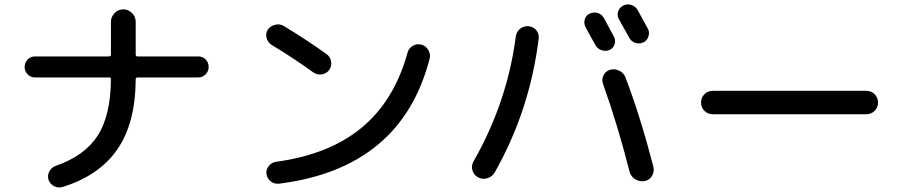

<svg xmlns="http://www.w3.org/2000/svg" viewBox="-20 -817 4040 856"><path d="M135.7 -471.7Q117.2 -471.7 103.5 -485.4Q89.8 -499 89.8 -518.6Q89.8 -537.1 103 -551.3Q116.2 -565.4 135.7 -565.4H465.8Q474.6 -565.4 474.6 -574.2V-719.7Q474.6 -742.2 491.2 -758.8Q507.8 -775.4 529.8 -775.4Q551.8 -775.4 568.4 -758.8Q585 -742.2 585 -719.7V-574.2Q585 -565.4 593.8 -565.4H864.3Q883.8 -565.4 897 -551.8Q910.2 -538.1 910.2 -518.6Q910.2 -499 896.5 -485.4Q882.8 -471.7 864.3 -471.7H593.8Q585 -471.7 585 -462.9Q584 -268.6 503.4 -151.4Q422.9 -34.2 258.8 16.6Q240.2 22.5 221.7 13.2Q203.1 3.9 196.3 -15.6Q190.4 -34.2 199.7 -52.2Q209 -70.3 227.5 -77.1Q357.4 -122.1 415.5 -212.4Q473.6 -302.7 474.6 -464.8Q474.6 -471.7 465.8 -471.7Z M1895.5 -555.7Q1769.5 -66.4 1223.6 2Q1202.1 3.9 1186.5 -8.8Q1170.9 -21.5 1168 -41Q1165 -60.5 1178.2 -76.7Q1191.4 -92.8 1210.9 -95.7Q1448.2 -127.9 1593.3 -248.5Q1738.3 -369.1 1796.9 -582Q1801.8 -601.6 1819.8 -612.3Q1837.9 -623 1857.9 -618.2Q1877.9 -613.3 1889.2 -594.7Q1900.4 -576.2 1895.5 -555.7ZM1190.4 -617.2Q1173.8 -627.9 1168.5 -647.9Q1163.1 -668 1173.8 -684.6Q1185.5 -701.2 1206.1 -706.5Q1226.6 -711.9 1245.1 -701.2Q1340.8 -643.6 1435.5 -576.2Q1452.1 -564.5 1456.1 -543.5Q1460 -522.5 1447.8 -505.4Q1435.5 -488.3 1414.6 -485.4Q1393.6 -482.4 1377 -494.1Q1291 -556.6 1190.4 -617.2Z M2635.7 -614.3Q2627.9 -627.9 2612.8 -654.8Q2597.7 -681.6 2590.8 -696.3Q2582 -711.9 2586.9 -730Q2591.8 -748 2608.4 -755.9Q2625 -764.6 2644 -759.3Q2663.1 -753.9 2671.9 -737.3Q2686.5 -710 2716.8 -654.3Q2725.6 -637.7 2720.2 -620.1Q2714.8 -602.5 2698.2 -594.7Q2682.6 -586.9 2663.6 -592.8Q2644.5 -598.6 2635.7 -614.3ZM2785.2 -649.4Q2746.1 -719.7 2739.3 -731.4Q2730.5 -748 2735.8 -765.6Q2741.2 -783.2 2758.3 -792Q2775.4 -800.8 2793.5 -795.4Q2811.5 -790 2822.3 -773.4Q2837.9 -745.1 2868.2 -689.5Q2877 -673.8 2871.1 -654.8Q2865.2 -635.7 2848.1 -627.9Q2831.1 -620.1 2812.5 -626Q2793.9 -631.8 2785.2 -649.4ZM2768.6 -471.7Q2835 -297.9 2892.6 -75.2Q2898.4 -52.7 2887.2 -33.2Q2876 -13.7 2854 -9.8Q2832 -5.9 2812.5 -17.6Q2793 -29.3 2787.1 -50.8Q2733.4 -261.7 2668.9 -441.4Q2661.1 -460.9 2670.4 -480.5Q2679.7 -500 2700.2 -505.9Q2721.7 -511.7 2741.7 -501.5Q2761.7 -491.2 2768.6 -471.7ZM2335.9 -700.2Q2357.4 -698.2 2370.6 -682.6Q2383.8 -667 2381.8 -646.5Q2342.8 -326.2 2185.5 -47.9Q2174.8 -29.3 2152.8 -22.5Q2130.9 -15.6 2111.3 -26.4Q2092.8 -36.1 2086.4 -57.1Q2080.1 -78.1 2090.8 -96.7Q2241.2 -360.4 2279.3 -652.3Q2282.2 -674.8 2297.9 -688Q2313.5 -701.2 2335.9 -700.2Z M3158.2 -307.6Q3135.7 -307.6 3120.6 -322.8Q3105.5 -337.9 3105.5 -359.9Q3105.5 -381.8 3120.6 -397Q3135.7 -412.1 3158.2 -412.1H3841.8Q3864.3 -412.1 3879.4 -397Q3894.5 -381.8 3894.5 -359.9Q3894.5 -337.9 3879.4 -322.8Q3864.3 -307.6 3841.8 -307.6Z"/></svg>

Font: Rounded Mgen+ 2m medium
Style: Regular
Weight: 500
Designer: [Source Han Sans]
Ryoko NISHIZUKA  (kana & ideographs); Paul D. Hunt (Latin, Greek & Cyrillic); Wenlong ZHANG  (bopomofo
Version: Version 1.059.20150602